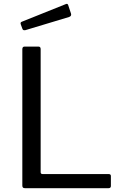

<svg xmlns="http://www.w3.org/2000/svg" viewBox="-20 -986 642 1006"><path d="M97 -728Q97 -742 109 -742H181Q193 -742 193 -729V-84Q193 -74 203 -74H549Q561 -74 561 -64V-11Q561 -6 558 -3Q555 0 549 0H111Q103 0 100 -3.5Q97 -7 97 -14V-728ZM337 -960 352 -915Q356 -902 342 -897L113 -828Q106 -827 102.5 -828.5Q99 -830 97 -836L89 -858Q85 -869 94 -872L326 -965Q334 -968 337 -960Z"/></svg>

Font: Libre Franklin Thin
Style: Regular
Weight: 400
Version: Version 3.000